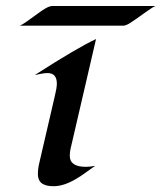

<svg xmlns="http://www.w3.org/2000/svg" viewBox="-20 -624 549 653"><path d="M173.3 -339.8Q173.3 -375.5 141.6 -375.5Q127 -375.5 98.1 -368.7Q245.1 -462.9 306.6 -491.2L226.6 -146.5Q223.6 -133.8 220.5 -120.6Q217.3 -107.4 217.3 -94.2Q217.3 -56.6 272 -56.6Q285.6 -56.6 303.7 -60.1Q288.1 -49.3 271.5 -37.1Q254.9 -24.9 237.3 -14.6Q196.3 9.3 162.6 9.3Q122.6 9.3 112.8 -12.2Q108.9 -21 108.9 -32.2Q108.9 -49.8 113.3 -68.4L167 -299.8Q173.3 -325.2 173.3 -339.8ZM509.3 -603.5Q502 -602.1 470.7 -579.3Q439.5 -556.6 423.8 -546.6Q408.2 -536.6 398.9 -536.6H46.4Q54.7 -538.6 82.5 -559.1Q110.4 -579.6 121.1 -586.9Q145.5 -603.5 156.7 -603.5Z"/></svg>

Font: Fondamento
Style: Italic
Weight: 400
Italic angle: -12°
Version: Version 1.000